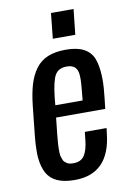

<svg xmlns="http://www.w3.org/2000/svg" viewBox="-87 -818 592 879"><g transform="rotate(-10 209.0 -378.0)"><path d="M201.2 -646 213.4 -763.7H318.4L305.7 -646ZM188.5 8.3Q138.7 8.3 106.9 -6.3Q75.2 -21 59.6 -49.8Q43.9 -79.1 40 -122.1Q38.6 -137.7 39.1 -155.3Q39.1 -186 43 -222.2L57.1 -356Q63.5 -416 75.9 -457.5Q88.4 -499 110.8 -528.8Q133.3 -558.6 167.7 -572.5Q202.1 -586.4 250.5 -586.4Q302.7 -586.4 334.2 -569.6Q365.7 -552.7 378.4 -520.5Q390.6 -488.3 392.6 -441.4Q393.1 -432.6 393.1 -423.3Q393.1 -383.8 387.2 -335.4L381.8 -288.1H153.3L145 -210Q143.6 -193.4 142.8 -186Q142.1 -178.7 141.1 -164.6Q140.1 -150.4 140.4 -143.8Q140.6 -137.2 140.9 -125.7Q141.1 -114.3 143.1 -108.9Q145 -103.5 147.7 -95.5Q150.4 -87.4 154.8 -83.5Q159.2 -79.6 164.8 -75.4Q170.4 -71.3 178.2 -69.8Q186 -68.4 195.8 -68.4Q230.5 -68.4 246.6 -92.3Q262.7 -116.2 267.6 -165L271.5 -200.7H372.6L369.6 -177.2Q350.6 8.3 188.5 8.3ZM159.7 -344.2H286.6L291.5 -396.5Q294.4 -423.8 294.4 -445.3Q293.9 -452.1 293.9 -458Q293 -483.4 280.5 -496.6Q268.1 -509.8 241.7 -509.8Q202.6 -509.8 186.8 -481.9Q170.9 -454.1 162.6 -376.5Z"/></g></svg>

Font: Oswald
Style: Regular
Weight: 400
Designer: Vernon Adams
Foundry: Vernon Adams
Version: 3.0; ttfautohint (v0.94.23-7a4d-dirty) -l 8 -r 50 -G 200 -x 